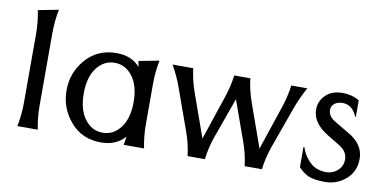

<svg xmlns="http://www.w3.org/2000/svg" viewBox="-72 -958 2369 1178"><g transform="rotate(10 1112.5 -368.5)"><path d="M83 0Q97.7 -73.2 97.7 -146.5V-576.2Q97.7 -649.4 83 -722.7L210 -747.1Q195.3 -673.8 195.3 -600.6V-146.5Q195.3 -73.2 210 0Z M872.1 0H745.1Q750.5 -26.9 753.9 -53.2Q699.2 9.8 604.5 9.8Q484.4 9.8 412.1 -76.7Q341.8 -160.6 341.8 -268.6Q341.8 -377.9 412.1 -460.4Q485.8 -546.9 604.5 -546.9Q701.2 -546.9 752 -485.8Q749.5 -503.9 745.1 -522.5L872.1 -546.9Q857.4 -475.6 857.4 -400.4V-146.5Q857.4 -73.2 872.1 0ZM716.8 -426.8Q672.4 -486.3 604.5 -486.3Q536.6 -486.3 492.2 -426.8Q449.2 -369.1 449.2 -268.6Q449.2 -168 492.2 -110.4Q536.6 -50.8 604.5 -50.8Q672.4 -50.8 716.8 -110.4Q759.8 -168 759.8 -268.6Q759.8 -369.1 716.8 -426.8Z M1143.6 0Q1134.3 -74.7 1109.9 -143.1L1016.6 -403.3Q991.2 -474.6 955.1 -537.1H1084Q1092.3 -465.8 1117.7 -394L1214.4 -122.1L1305.7 -394Q1331.1 -469.7 1339.4 -537.1H1439.5Q1447.8 -465.8 1473.1 -394L1569.8 -122.1L1661.1 -394Q1686.5 -469.7 1694.8 -537.1H1794.9Q1756.8 -468.3 1733.4 -403.3L1640.1 -143.1Q1615.7 -74.7 1606.4 0H1499Q1489.7 -74.7 1465.3 -143.1L1375 -395L1284.7 -143.1Q1260.3 -74.7 1251 0Z M1834 -179.7H1838.9Q1853.5 -134.8 1884.8 -99.6Q1927.7 -50.8 1996.1 -50.8Q2043 -50.8 2075.7 -85.4Q2098.6 -109.9 2098.6 -147Q2098.6 -196.3 2048.3 -227.1L1969.7 -274.9Q1870.1 -335.4 1870.1 -418.9Q1870.1 -478 1918.5 -517.6Q1954.1 -546.9 2014.6 -546.9Q2071.8 -546.9 2118.2 -519V-416.5H2113.3Q2110.4 -427.7 2098.1 -445.8Q2070.8 -486.3 2022.9 -486.3Q1996.6 -486.3 1977.5 -473.6Q1954.6 -458.5 1954.6 -430.7Q1954.6 -391.1 2002.9 -362.8L2094.2 -309.1Q2186 -254.9 2186 -166.5Q2186 -85.4 2127.9 -36.6Q2072.8 9.8 1999 9.8Q1926.8 9.3 1891.6 -8.3Q1861.3 -23.4 1834 -52.2Z"/></g></svg>

Font: Classica
Style: Book
Weight: 400
Version: Version 1.001